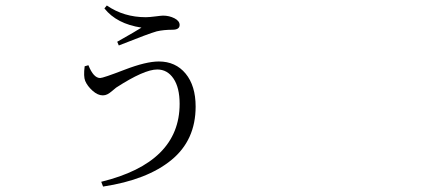

<svg xmlns="http://www.w3.org/2000/svg" viewBox="-20 -606 1540 703"><path d="M290 -363.3 303.7 -367.2Q322.3 -320.3 346.7 -320.3Q357.4 -320.3 436 -350.6Q514.6 -380.9 561.5 -380.9Q623 -380.9 659.7 -336.4Q696.3 -292 696.3 -215.8Q696.3 -92.8 607.4 -20Q518.6 52.7 357.4 77.1L350.6 59.6Q637.7 -10.7 637.7 -225.6Q637.7 -285.2 615.2 -318.4Q592.8 -351.6 555.7 -351.6Q507.8 -351.6 405.3 -285.2Q401.4 -282.2 391.1 -273.4Q380.9 -264.6 373 -260.7Q365.2 -256.8 356.4 -256.8Q337.9 -256.8 318.8 -273.9Q299.8 -291 292 -309.6Q285.2 -326.2 290 -363.3ZM498 -504.9Q407.2 -518.6 362.3 -575.2L371.1 -585.9Q433.6 -543 513.7 -543Q526.4 -543 548.8 -545.9Q571.3 -548.8 577.1 -548.8Q599.6 -548.8 618.7 -539.1Q637.7 -529.3 637.7 -514.6Q637.7 -497.1 611.3 -497.1Q579.1 -497.1 553.7 -491.2Q525.4 -483.4 415 -439.5L409.2 -453.1Q478.5 -492.2 498 -504.9Z"/></svg>

Font: Bpmf Zihi Serif Light
Style: Light
Weight: 300
Foundry: But Ko
Version: Version 1.320